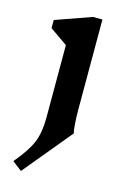

<svg xmlns="http://www.w3.org/2000/svg" viewBox="-124 -613 629 937"><g transform="rotate(15 191.0 -144.5)"><path d="M282 20 80 264 32 227Q92 156 112.5 105.5Q133 55 133 -19V-386L44 -448V-489L225 -553H273V-99Q273 -59 275.5 -25.5Q278 8 282 20Z"/></g></svg>

Font: Inknut Antiqua SemiBold
Style: Regular
Weight: 600
Designer: Claus Eggers Sørensen
Foundry: Claus Eggers Sørensen
Version: Version 1.003; ttfautohint (v1.8.2) -l 8 -r 50 -G 200 -x 14 